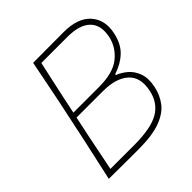

<svg xmlns="http://www.w3.org/2000/svg" viewBox="-188 -861 1010 1010"><g transform="rotate(-45 316.5 -356.5)"><path d="M276 1Q229 1 185 0.8Q141 0.5 107 0.2Q73 0 56 0Q69 -60 81.8 -117.5Q94.5 -175 108.5 -238.5L158.5 -474.5Q171.5 -538.5 182.8 -595.5Q194 -652.5 206 -713Q261.5 -713 314 -713.5Q366.5 -714 433 -714Q539 -714 587 -660Q635 -606 617 -522Q603.5 -457 565 -420.5Q526.5 -384 470 -366L468 -360Q497.5 -349 524.8 -325.8Q552 -302.5 565.8 -264.5Q579.5 -226.5 568 -171Q557.5 -120.5 527.8 -81.8Q498 -43 437.8 -21Q377.5 1 276 1ZM236 -682Q225 -632 214 -581.5Q203 -531 191 -476L170.5 -378H361Q466 -378 518.8 -420.5Q571.5 -463 585 -526Q601 -601 561 -641.5Q521 -682 430 -682ZM99 -31H274Q402.5 -31 461.8 -66.5Q521 -102 536 -176Q553.5 -261 505.2 -304.5Q457 -348 360 -348H164L140.5 -237Q129 -179.5 119 -130.5Q109 -81.5 99 -31Z"/></g></svg>

Font: Commissioner Loud Thin
Style: Italic
Weight: 100
Italic angle: -12°
Designer: Kostas Bartsokas
Foundry: Kostas Bartsokas
Version: Version 1.000; ttfautohint (v1.8.3)